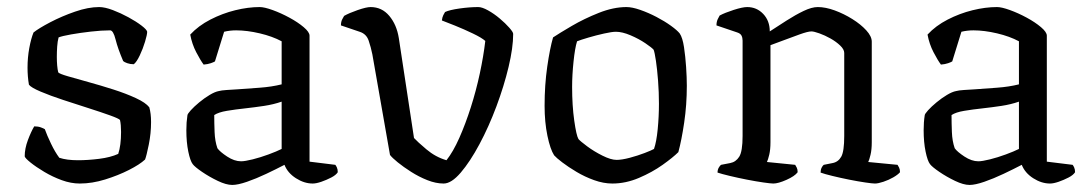

<svg xmlns="http://www.w3.org/2000/svg" viewBox="-20 -520 3084 544"><path d="M206 0Q181 0 155 -9.5Q129 -19 105.5 -33Q82 -47 66.5 -59.5Q51 -72 50 -77Q50 -99 59 -123Q68 -147 77 -162Q88 -162 96 -159Q104 -156 107 -154Q113 -137 124.5 -113Q136 -89 148 -73Q169 -66 201 -66Q229 -66 261 -70Q293 -74 315 -84Q323 -108 323 -146Q323 -167 320 -180Q317 -184 292 -193Q267 -202 231 -213.5Q195 -225 158.5 -237Q122 -249 95 -260.5Q68 -272 62 -280Q60 -291 59 -303.5Q58 -316 58 -328Q58 -357 63 -384Q68 -411 75 -428Q90 -440 122.5 -457Q155 -474 192.5 -487Q230 -500 261 -500Q277 -500 299.5 -491.5Q322 -483 344 -471Q366 -459 381 -447.5Q396 -436 397 -430Q397 -422 391 -402Q385 -382 376 -363Q367 -344 359 -338Q349 -338 340.5 -341Q332 -344 329 -347Q314 -382 307.5 -408Q301 -434 292 -434Q268 -434 237.5 -430.5Q207 -427 181.5 -422.5Q156 -418 146 -414Q143 -403 142 -388Q141 -373 141 -359Q141 -346 142 -334.5Q143 -323 145 -315Q148 -311 172 -304Q196 -297 230.5 -287.5Q265 -278 301 -266.5Q337 -255 365 -242Q393 -229 403 -216Q408 -199 408 -174Q408 -142 401.5 -110Q395 -78 391 -68Q376 -54 345.5 -38.5Q315 -23 278 -11.5Q241 0 206 0Z M638 4Q621 4 597 -7.5Q573 -19 552.5 -33Q532 -47 526 -55Q519 -64 513.5 -90.5Q508 -117 508 -151Q508 -174 511 -193Q511 -197 520.5 -207.5Q530 -218 544.5 -230Q559 -242 574 -251Q589 -260 600 -262Q607 -264 622 -265Q637 -266 654 -267Q682 -269 716 -271.5Q750 -274 778 -281V-403Q752 -417 716 -425.5Q680 -434 649 -434Q640 -434 631.5 -433Q623 -432 615 -430L589 -346Q586 -344 577.5 -341Q569 -338 557 -337Q548 -349 536 -372Q524 -395 519 -422Q542 -447 576 -464.5Q610 -482 646.5 -491Q683 -500 716 -500Q729 -500 752.5 -491.5Q776 -483 800 -470Q824 -457 840.5 -443Q857 -429 857 -419V-62L930 -53Q932 -51 934.5 -45.5Q937 -40 937 -32Q932 -24 918.5 -17Q905 -10 890.5 -5Q876 0 866 0Q842 0 818.5 -15Q795 -30 786 -53Q763 -41 734.5 -27.5Q706 -14 680 -5Q654 4 638 4ZM663 -63Q674 -63 696 -68.5Q718 -74 741 -82.5Q764 -91 778 -98V-232Q755 -224 728.5 -220Q702 -216 675 -213Q647 -210 623 -206Q599 -202 587 -194Q587 -172 588 -146Q589 -120 596 -100Q603 -90 623.5 -76.5Q644 -63 663 -63Z M1237 0Q1215 0 1191 -9.5Q1167 -19 1145 -33Q1123 -47 1107 -60Q1091 -73 1085 -81L1035 -366Q1031 -386 1024.5 -405Q1018 -424 999 -430L946 -448Q946 -458 949.5 -465Q953 -472 955 -475Q969 -483 993.5 -491.5Q1018 -500 1030 -500Q1062 -500 1083 -475Q1104 -450 1110 -412L1153 -129Q1162 -119 1188 -97Q1214 -75 1245 -66Q1264 -90 1281.5 -129.5Q1299 -169 1314 -216Q1329 -263 1339.5 -312Q1350 -361 1355 -404Q1345 -413 1320 -425Q1295 -437 1269 -447.5Q1243 -458 1232 -462Q1233 -471 1236 -477Q1239 -483 1241 -486Q1254 -492 1282.5 -496Q1311 -500 1335 -500Q1346 -500 1363 -490.5Q1380 -481 1396 -467.5Q1412 -454 1423 -441.5Q1434 -429 1434 -424Q1434 -385 1421 -330.5Q1408 -276 1386.5 -218.5Q1365 -161 1338.5 -111.5Q1312 -62 1285.5 -31Q1259 0 1237 0Z M1715 0Q1690 0 1663.5 -9.5Q1637 -19 1613.5 -33Q1590 -47 1573 -60Q1556 -73 1550 -80Q1539 -97 1531 -135.5Q1523 -174 1523 -220Q1523 -279 1530.5 -331Q1538 -383 1547 -414Q1565 -426 1600 -446.5Q1635 -467 1676.5 -483.5Q1718 -500 1755 -500Q1771 -500 1794 -492Q1817 -484 1840 -472Q1863 -460 1881 -447Q1899 -434 1906 -425Q1914 -413 1918 -386.5Q1922 -360 1924 -330Q1926 -300 1926 -277Q1926 -223 1918.5 -172.5Q1911 -122 1902 -89Q1887 -74 1857.5 -53Q1828 -32 1790.5 -16Q1753 0 1715 0ZM1727 -67Q1742 -67 1764.5 -73Q1787 -79 1806.5 -86.5Q1826 -94 1833 -98Q1840 -118 1843.5 -154Q1847 -190 1847 -226Q1847 -259 1844.5 -291.5Q1842 -324 1838.5 -347.5Q1835 -371 1832 -379Q1827 -385 1808.5 -397.5Q1790 -410 1766.5 -420Q1743 -430 1725 -430Q1714 -430 1691.5 -425Q1669 -420 1647 -413.5Q1625 -407 1615 -403Q1609 -384 1605 -345.5Q1601 -307 1601 -274Q1601 -221 1607 -178.5Q1613 -136 1619 -126Q1624 -120 1643.5 -105.5Q1663 -91 1687 -79Q1711 -67 1727 -67Z M2171 0Q2164 0 2143 -3Q2122 -6 2096.5 -11Q2071 -16 2048 -21.5Q2025 -27 2013 -31Q2013 -39 2016.5 -45Q2020 -51 2023 -53L2049 -58Q2065 -61 2074.5 -76Q2084 -91 2084 -135V-405Q2084 -413 2081 -419Q2078 -425 2069 -428L2010 -448Q2010 -458 2013.5 -465.5Q2017 -473 2019 -476Q2034 -484 2059 -492Q2084 -500 2097 -500Q2124 -500 2142.5 -480.5Q2161 -461 2161 -431Q2184 -446 2209 -462Q2234 -478 2257 -489Q2280 -500 2297 -500Q2319 -500 2345 -490.5Q2371 -481 2395 -466Q2419 -451 2434.5 -434Q2450 -417 2450 -402V-117Q2450 -96 2446.5 -81.5Q2443 -67 2440 -61L2523 -53Q2525 -50 2527.5 -45Q2530 -40 2530 -32Q2524 -25 2511 -17.5Q2498 -10 2483 -5Q2468 0 2459 0Q2452 0 2431.5 -3Q2411 -6 2386 -11Q2361 -16 2338.5 -21.5Q2316 -27 2305 -31Q2305 -39 2308 -45Q2311 -51 2314 -53L2339 -58Q2355 -61 2363.5 -76Q2372 -91 2372 -135V-370Q2372 -380 2360.5 -391Q2349 -402 2333 -411Q2317 -420 2301.5 -425.5Q2286 -431 2279 -431Q2269 -431 2245.5 -422.5Q2222 -414 2198 -405Q2174 -396 2163 -392V-117Q2163 -96 2159.5 -81.5Q2156 -67 2153 -61L2233 -53Q2235 -50 2237.5 -45Q2240 -40 2240 -32Q2232 -21 2208.5 -10.5Q2185 0 2171 0Z M2727 4Q2710 4 2686 -7.5Q2662 -19 2641.5 -33Q2621 -47 2615 -55Q2608 -64 2602.5 -90.5Q2597 -117 2597 -151Q2597 -174 2600 -193Q2600 -197 2609.5 -207.5Q2619 -218 2633.5 -230Q2648 -242 2663 -251Q2678 -260 2689 -262Q2696 -264 2711 -265Q2726 -266 2743 -267Q2771 -269 2805 -271.5Q2839 -274 2867 -281V-403Q2841 -417 2805 -425.5Q2769 -434 2738 -434Q2729 -434 2720.5 -433Q2712 -432 2704 -430L2678 -346Q2675 -344 2666.5 -341Q2658 -338 2646 -337Q2637 -349 2625 -372Q2613 -395 2608 -422Q2631 -447 2665 -464.5Q2699 -482 2735.5 -491Q2772 -500 2805 -500Q2818 -500 2841.5 -491.5Q2865 -483 2889 -470Q2913 -457 2929.5 -443Q2946 -429 2946 -419V-62L3019 -53Q3021 -51 3023.5 -45.5Q3026 -40 3026 -32Q3021 -24 3007.5 -17Q2994 -10 2979.5 -5Q2965 0 2955 0Q2931 0 2907.5 -15Q2884 -30 2875 -53Q2852 -41 2823.5 -27.5Q2795 -14 2769 -5Q2743 4 2727 4ZM2752 -63Q2763 -63 2785 -68.5Q2807 -74 2830 -82.5Q2853 -91 2867 -98V-232Q2844 -224 2817.5 -220Q2791 -216 2764 -213Q2736 -210 2712 -206Q2688 -202 2676 -194Q2676 -172 2677 -146Q2678 -120 2685 -100Q2692 -90 2712.5 -76.5Q2733 -63 2752 -63Z"/></svg>

Font: Texturina 72pt
Style: Regular
Weight: 400
Designer: Guillermo Torres Carreño
Foundry: Omnibus-Type
Version: Version 1.002; ttfautohint (v1.8.3)